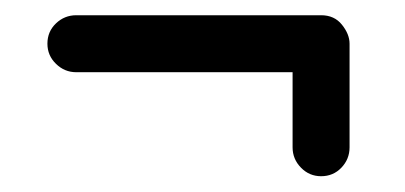

<svg xmlns="http://www.w3.org/2000/svg" viewBox="-20 -379 521 247"><path d="M41 -322.8Q41 -338.4 52 -348.9Q63 -359.4 78.1 -359.4H393.1Q410.2 -359.4 419.9 -347.2Q429.7 -335 429.7 -322.8V-189.5Q429.7 -174.3 419.2 -163.3Q408.7 -152.3 393.1 -152.3Q377.9 -152.3 367.2 -163.3Q356.4 -174.3 356.4 -189.5V-286.1H78.1Q63 -286.1 52 -296.9Q41 -307.6 41 -322.8Z"/></svg>

Font: Mikhak-FD Regular
Style: FD-Regular
Weight: 400
Designer: Amin Abedi
Version: Version 3.2